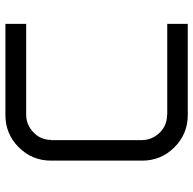

<svg xmlns="http://www.w3.org/2000/svg" viewBox="-22 -684 707 702"><g transform="rotate(-90 331.0 -333.5)"><path d="M260.8 -75H594.2V0H260.8Q191.7 0 142.9 -48.8Q94.2 -97.5 94.2 -166.7V-500Q94.2 -569.2 142.9 -617.9Q191.7 -666.7 260.8 -666.7H594.2V-590.8H260.8Q224.2 -590 197.1 -563.8Q170 -537.5 170 -500H169.2V-166.7Q170 -130 196.2 -102.9Q222.5 -75.8 260.8 -75.8Z"/></g></svg>

Font: 0xA000-Squarish
Style: Squareish
Weight: 400
Version: Version 0.1